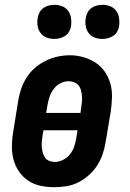

<svg xmlns="http://www.w3.org/2000/svg" viewBox="-20 -771 540 799"><path d="M205 8Q176 8 148 2Q120 -4 97 -19.5Q74 -35 58.5 -58Q43 -81 36 -108Q29 -135 29.5 -164.5Q30 -194 35 -223L56 -353Q60 -378 68.5 -402.5Q77 -427 91.5 -449.5Q106 -472 126.5 -489.5Q147 -507 171 -518.5Q195 -530 220 -535.5Q245 -541 271 -541Q300 -541 327.5 -533Q355 -525 378 -510Q401 -495 416.5 -472Q432 -449 439.5 -422Q447 -395 446 -365.5Q445 -336 441 -307L419 -177Q415 -152 406.5 -127.5Q398 -103 383.5 -81Q369 -59 348.5 -41Q328 -23 304.5 -11.5Q281 0 255.5 4Q230 8 205 8ZM172 -301H315L318 -324Q320 -336 321 -348Q322 -360 321 -372Q320 -384 317 -395.5Q314 -407 307 -415.5Q300 -424 289 -428.5Q278 -433 266 -433Q248 -433 231.5 -424.5Q215 -416 204 -401.5Q193 -387 187 -370Q181 -353 178 -336ZM208 -97Q225 -97 242 -105.5Q259 -114 270.5 -128Q282 -142 288 -159Q294 -176 297 -194L303 -229H161L157 -206Q155 -194 154 -182Q153 -170 154 -158.5Q155 -147 158 -135.5Q161 -124 167.5 -115Q174 -106 185 -101.5Q196 -97 208 -97ZM406 -609Q389 -609 373.5 -615Q358 -621 348.5 -634Q339 -647 336.5 -663.5Q334 -680 337 -697Q339 -709 345 -720Q351 -731 361 -738Q371 -745 383 -748Q395 -751 406 -751Q423 -751 438.5 -745Q454 -739 463.5 -726Q473 -713 475.5 -696.5Q478 -680 476 -663Q474 -651 468 -640Q462 -629 451.5 -622Q441 -615 429.5 -612Q418 -609 406 -609ZM206 -609Q189 -609 173.5 -615Q158 -621 148.5 -634Q139 -647 136.5 -663.5Q134 -680 137 -697Q139 -709 145 -720Q151 -731 161 -738Q171 -745 183 -748Q195 -751 206 -751Q223 -751 238.5 -745Q254 -739 263.5 -726Q273 -713 275.5 -696.5Q278 -680 276 -663Q274 -651 268 -640Q262 -629 251.5 -622Q241 -615 229.5 -612Q218 -609 206 -609Z"/></svg>

Font: Iosevka Slab Extrabold Oblique
Style: Regular
Weight: 800
Italic angle: -9°
Monospace: yes
Designer: Belleve Invis
Foundry: Belleve Invis
Version: Version 11.1.1; ttfautohint (v1.8.3)